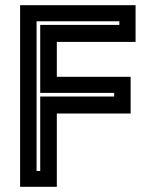

<svg xmlns="http://www.w3.org/2000/svg" viewBox="-20 -720 580 740"><path d="M57.5 0V-700H502.5V-558.5H199V-424H483.5V-282.5H199V0ZM121 -61H135V-348H420V-362H135V-624H440V-638H121Z"/></svg>

Font: Tourney Thin
Style: Regular
Weight: 100
Designer: Tyler Finck
Foundry: Etcetera Type Co
Version: Version 1.015